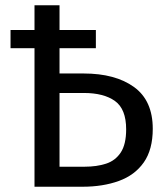

<svg xmlns="http://www.w3.org/2000/svg" viewBox="-20 -709 625 729"><path d="M293 0H111V-689H206V-76H301Q347 -76 382.5 -87.5Q418 -99 438.5 -130Q459 -161 459 -218Q459 -295 416.5 -325.5Q374 -356 298 -356H190V-430H297Q418 -430 489 -378.5Q560 -327 560 -220Q560 -141 526 -92.5Q492 -44 431.5 -22Q371 0 293 0ZM344 -526H20V-595H112H344Z"/></svg>

Font: Fira Sans Variable
Style: Regular
Weight: 400
Designer: Carrois Corporate & Edenspiekermann AG
Foundry: Carrois Corporate GbR & Edenspiekermann AG
Version: Version 4.202